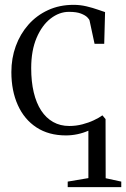

<svg xmlns="http://www.w3.org/2000/svg" viewBox="-20 -549 522 794"><path d="M260 225V202L345.5 187.5V-8.5Q324 1 300.2 6Q276.5 11 252.5 11Q181.5 11 131 -22Q80.5 -55 53.8 -114.2Q27 -173.5 27 -251Q27 -308 45.2 -358.2Q63.5 -408.5 97.5 -447Q131.5 -485.5 178.8 -507.2Q226 -529 284.5 -529Q311.5 -529 337.8 -522.8Q364 -516.5 384.5 -509.2Q405 -502 414.5 -499L411 -368H371L350.5 -463.5Q349.5 -469 341 -477.5Q332.5 -486 314.5 -493Q296.5 -500 265 -500Q225 -500 189.2 -472.2Q153.5 -444.5 131.2 -392.2Q109 -340 109 -267Q109 -211.5 119.5 -167.2Q130 -123 150.2 -92Q170.5 -61 199.8 -44.5Q229 -28 266.5 -28Q294.5 -28 320.5 -34.8Q346.5 -41.5 368.2 -51.8Q390 -62 403.5 -72L416.5 -56.5L417 188L481.5 202V225Z"/></svg>

Font: Merriweather 120pt Light
Style: Regular
Weight: 300
Version: Version 2.100